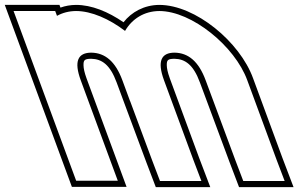

<svg xmlns="http://www.w3.org/2000/svg" viewBox="-272 -673 1219 784"><path d="M238.6 -546.8C267 -595.5 315.9 -627.5 378.4 -628C511.4 -628 687.5 -484 737.8 -345L857.6 -20L890.3 66H721.3L689 -19L567.8 -345C539 -423 496.5 -457 441.1 -458C386.5 -458 369.3 -423.5 397.2 -346.7L397.8 -345L429.1 -260L517.6 -20L550.3 66H381.3L349 -19L259.4 -260H259.1L227.8 -345C199 -423 156.5 -457 101.1 -458C46.1 -458 29 -423 57.8 -345L89.1 -260L177.6 -20L209 65H39L7.6 -20L-80.9 -260L-112.2 -345L-185.2 -543L-216.6 -628H-46.6L-39.3 -608.3C-16.8 -620.7 9.3 -627.8 38.4 -628C101.4 -628 174.2 -595.7 238.6 -546.8ZM236.5 -249.4 325.6 -10.2 364.1 91H586.6L541 -28.8L421.2 -353.6L420.7 -355.2C412.5 -377.6 409.1 -395.1 409 -406.8C408.8 -427.6 412.9 -432.8 440.9 -433C484 -432 517.6 -408.9 544.3 -336.3L665.6 -10.2L704.1 91H926.6L881 -28.8L761.3 -353.6C707.7 -501.6 526.1 -653 378.3 -653C316.6 -652.5 265.2 -624 232.4 -582.1C169.4 -625.2 102.6 -653 38.3 -653C15.6 -652.8 -5.7 -648.9 -25.1 -642L-29.2 -653H-252.5L21.5 90H244.8L81.2 -353.6C72.8 -376.6 69.1 -394.5 69 -406.4C68.7 -427.6 72.8 -432.8 100.9 -433C144 -432 177.6 -408.8 204.3 -336.3Z"/></svg>

Font: Nordica Plus
Style: NordicaClassicBkOpOblOl
Weight: 900
Version: Version 1.01